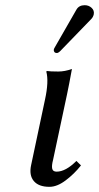

<svg xmlns="http://www.w3.org/2000/svg" viewBox="-20 -703 379 735"><path d="M304.2 -683.1Q319.8 -683.1 330.8 -672.9Q341.8 -662.6 338.9 -647.9Q336.4 -637.2 329.1 -629.9L210.9 -507.8Q203.1 -500 197.3 -500Q191.4 -500 188.2 -503.9Q185.1 -507.8 186 -513.2Q186.5 -516.6 190.4 -522.9L272.5 -666Q282.2 -683.1 304.2 -683.1ZM152.3 -321.8Q167.5 -391.6 157.2 -429.2L159.7 -431.2Q171.4 -429.2 203.1 -429.2Q228 -429.2 255.4 -439Q243.7 -375 236.8 -342.8L183.1 -90.8Q177.2 -68.4 179.9 -57.1Q182.6 -45.9 196.8 -45.9Q231.4 -45.9 272.5 -86.9L290 -69.8Q264.2 -37.1 231.4 -12.5Q198.7 12.2 169.4 12.2Q127.9 12.2 109.4 -10Q90.8 -32.2 99.1 -70.8Z"/></svg>

Font: Linux Biolinum O
Style: Italic
Weight: 400
Italic angle: -12°
Designer: Philipp H. Poll
Foundry: Philipp H. Poll
Version: Version 1.1.3